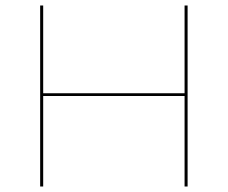

<svg xmlns="http://www.w3.org/2000/svg" viewBox="-20 -678 828 698"><path d="M662 -658V0H651V-329H137V0H126V-658H137V-339H651V-658Z"/></svg>

Font: Ysabeau Infant Hairline
Style: Regular
Weight: 100
Designer: Christian Thalmann (Catharsis Fonts)
Version: Version 0.003